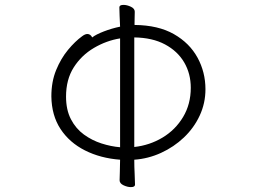

<svg xmlns="http://www.w3.org/2000/svg" viewBox="-20 -745 1040 785"><path d="M471 -92Q391 -98 327.5 -130Q264 -162 227.5 -217.5Q191 -273 190 -351Q190 -411 209.5 -458.5Q229 -506 258 -541Q287 -576 316 -597Q328 -606 337 -606Q350 -606 357 -592Q372 -604 404.5 -616.5Q437 -629 471 -636Q470 -660 469 -681Q468 -702 468 -715Q468 -725 485 -725Q499 -725 515 -717.5Q531 -710 531 -697Q531 -689 530.5 -674.5Q530 -660 530 -643Q627 -642 691 -605.5Q755 -569 787.5 -509.5Q820 -450 820 -380Q820 -323 796.5 -272.5Q773 -222 732 -183Q691 -144 638.5 -120Q586 -96 529 -92Q529 -62 530.5 -34.5Q532 -7 532 10Q532 20 515 20Q501 20 485 12.5Q469 5 469 -8Q469 -19 470 -43Q471 -67 471 -92ZM529 -144Q592 -151 644.5 -182.5Q697 -214 728.5 -266.5Q760 -319 760 -386Q760 -444 733 -490Q706 -536 654.5 -563.5Q603 -591 529 -592ZM471 -588Q415 -579 364 -549Q313 -519 281.5 -469.5Q250 -420 250 -350Q250 -296 270 -257.5Q290 -219 323 -195Q356 -171 395 -158.5Q434 -146 471 -143Z"/></svg>

Font: Moon Stars Kai HW Light
Style: Regular
Weight: 300
Designer: GuiWonder
Version: Version 1.101